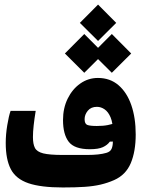

<svg xmlns="http://www.w3.org/2000/svg" viewBox="-20 -826 626 851"><path d="M258.3 4.9Q161.1 4.9 106 -13.9Q50.8 -32.7 28.1 -75.9Q5.4 -119.1 5.4 -192.4Q5.4 -230 12.2 -271.2Q19 -312.5 26.9 -334.5H138.2Q132.3 -298.8 129.2 -270Q126 -241.2 126 -218.3Q126 -187.5 134.8 -170.4Q143.6 -153.3 171.6 -146.2Q199.7 -139.2 258.3 -139.2Q314.5 -139.2 367.2 -139.2Q419.9 -139.2 451.2 -148.4Q468.3 -153.3 474.1 -165.5Q480 -177.7 480.2 -197Q480.5 -216.3 480.5 -241.2Q480.5 -281.2 470.2 -305.7Q460 -330.1 443.8 -341.3Q427.7 -352.5 409.7 -352.5Q383.3 -352.5 369.1 -335.2Q355 -317.9 355 -297.9Q355 -276.9 367.2 -272.2Q379.4 -267.6 409.2 -267.6Q438 -267.6 458 -271.7Q478 -275.9 502 -283.7L500.5 -199.2L466.8 -198.2Q456.1 -183.1 436 -173.8Q416 -164.6 378.4 -164.6Q310.1 -164.6 284.7 -197.5Q259.3 -230.5 259.3 -293.9Q259.3 -346.7 280 -388.9Q300.8 -431.2 335.9 -455.8Q371.1 -480.5 414.1 -480.5Q467.8 -480.5 505.1 -448.5Q542.5 -416.5 562 -360.1Q581.5 -303.7 581.5 -230Q581.5 -154.8 559.6 -102.8Q537.6 -50.8 485.8 -27.8Q457 -15.1 425.8 -7.8Q394.5 -0.5 354.5 2.2Q314.5 4.9 258.3 4.9ZM414.6 -644.5 334 -724.6 414.6 -805.7 495.1 -724.6ZM475.6 -503.4 389.6 -588.9 475.6 -675.3 561.5 -588.9ZM353.5 -503.4 267.6 -588.9 353.5 -675.3 439.5 -588.9Z"/></svg>

Font: Cascadia Mono
Style: Regular
Weight: 400
Monospace: yes
Designer: Aaron Bell
Foundry: Saja Typeworks
Version: Version 2404.023